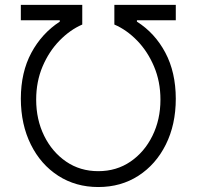

<svg xmlns="http://www.w3.org/2000/svg" viewBox="-20 -747 796 777"><path d="M64.3 -347.7Q64.6 -454.9 106.9 -533.4Q149.1 -611.9 221.9 -659.4V-665.1H64.3V-727.3H312.9V-647.7Q263.5 -626.4 220.9 -582.7Q178.3 -539.1 152.3 -478Q126.4 -416.9 126.4 -343.8Q126.4 -263.1 158.7 -197.4Q191.1 -131.7 247.7 -93Q304.3 -54.3 377.8 -54.3Q451.3 -54.3 508 -93Q564.6 -131.7 596.9 -197.4Q629.3 -263.1 629.3 -343.8Q629.3 -416.9 603.3 -478Q577.4 -539.1 535 -582.7Q492.5 -626.4 442.8 -647.7V-727.3H691.4V-665.1H534.1V-659.4Q606.9 -613.3 649 -534.1Q691.1 -454.9 691.4 -347.7Q691.4 -242.9 651.1 -162.1Q610.8 -81.3 540.1 -35.7Q469.5 9.9 377.8 9.9Q286.6 9.9 215.7 -35.7Q144.9 -81.3 104.8 -162.1Q64.6 -242.9 64.3 -347.7Z"/></svg>

Font: Inter UI Light
Style: Regular
Weight: 300
Designer: Rasmus Andersson
Foundry: rsms
Version: 3.2;8d6f07862